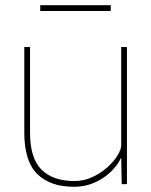

<svg xmlns="http://www.w3.org/2000/svg" viewBox="-20 -705 578 735"><path d="M263 10Q172 10 122.5 -39Q73 -88 73 -197V-525H95V-197Q95 -99 139 -55.5Q183 -12 265 -12Q301 -12 333.5 -27Q366 -42 391 -64.5Q416 -87 430 -110Q444 -133 444 -149V-525H466V0H446L444 -102Q422 -55 372.5 -22.5Q323 10 263 10ZM134 -663V-685H404V-663Z"/></svg>

Font: Lexend Thin
Style: Regular
Weight: 100
Designer: Bonnie Shaver-Troup, Thomas Jockin
Foundry: Lexend
Version: Version 1.007; ttfautohint (v1.8.3)